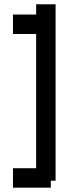

<svg xmlns="http://www.w3.org/2000/svg" viewBox="-20 -867 342 887"><path d="M236.8 -847.2V-32.2H147V-847.2ZM214.8 0H40V-89.8H214.8ZM214.8 -710H40V-799.8H214.8Z"/></svg>

Font: Opir
Style: Regular
Weight: 400
Designer: Maksym Kobuzan
Version: Version 1.000;FEAKit 1.0